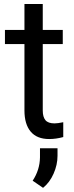

<svg xmlns="http://www.w3.org/2000/svg" viewBox="-20 -676 367 947"><path d="M190.9 -656.2V-528.3H289.6V-458.5H190.9V-130.9Q190.9 -99.1 204.1 -83.3Q217.3 -67.4 249 -67.4Q264.6 -67.4 292 -73.2V0Q256.3 9.8 222.7 9.8Q162.1 9.8 131.3 -26.9Q100.6 -63.5 100.6 -130.9V-458.5H4.4V-528.3H100.6V-656.2ZM192.4 250.5 141.1 215.3Q176.3 162.1 177.2 100.1V55.2H263.7V92.3Q263.7 136.7 244.4 180.4Q225.1 224.1 192.4 250.5Z"/></svg>

Font: Roboto-ThirdPerson-AD3FC
Style: ThirdPerson-AD3FC
Weight: 400
Designer: Google
Version: Version 2.137; 2017